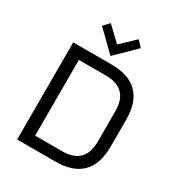

<svg xmlns="http://www.w3.org/2000/svg" viewBox="-209 -1044 1098 1181"><g transform="rotate(30 340.0 -454.0)"><path d="M90 0V-690H360Q610 -690 610 -440V-250Q610 0 360 0ZM174 -76H365Q526 -76 526 -237V-453Q526 -614 365 -614H174ZM192 -867 231 -908 330 -814 429 -908 468 -867 330 -732Z"/></g></svg>

Font: Oxanium
Style: Regular
Weight: 400
Designer: Severin Meyer
Version: Version 1.001